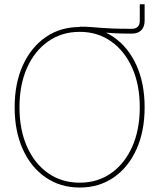

<svg xmlns="http://www.w3.org/2000/svg" viewBox="-20 -861 738 890"><path d="M349.1 -717.8V-737.3Q379.4 -737.3 399.7 -735.8Q419.9 -734.4 441.9 -732.4Q463.9 -730.5 498.3 -729Q532.7 -727.5 590.3 -727.5Q627.9 -727.5 627.9 -765.1V-841.3H650.4V-765.1Q650.4 -736.3 634.8 -720.7Q619.1 -705.1 590.3 -705.1Q540.5 -705.1 507.6 -707Q474.6 -709 450.2 -711.2Q425.8 -713.4 402.6 -715.3Q379.4 -717.3 349.1 -717.8ZM349.6 8.3Q259.8 8.3 191.7 -38.6Q123.5 -85.4 85.7 -169.2Q47.9 -252.9 47.9 -363.3Q47.9 -474.6 85.9 -558.3Q124 -642.1 191.9 -689Q259.8 -735.8 349.6 -735.8Q439 -735.8 506.8 -689Q574.7 -642.1 612.5 -558.3Q650.4 -474.6 650.4 -363.3Q650.4 -252.4 612.5 -168.7Q574.7 -85 506.8 -38.3Q439 8.3 349.6 8.3ZM349.6 -14.2Q432.1 -14.2 494.9 -58.1Q557.6 -102.1 592.8 -180.7Q627.9 -259.3 627.9 -363.3Q627.9 -467.8 592.8 -546.4Q557.6 -625 494.9 -669.2Q432.1 -713.4 349.6 -713.4Q267.1 -713.4 204.1 -669.7Q141.1 -626 105.7 -547.4Q70.3 -468.8 70.3 -363.3Q70.3 -259.8 105.2 -181.2Q140.1 -102.5 203.1 -58.3Q266.1 -14.2 349.6 -14.2Z"/></svg>

Font: Inter 28pt Thin
Style: Regular
Weight: 250
Designer: Rasmus Andersson
Foundry: rsms
Version: Version 4.001;git-66647c0bb